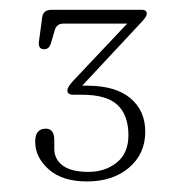

<svg xmlns="http://www.w3.org/2000/svg" viewBox="-20 -720 362 382"><path d="M269 -458Q269 -414 236.8 -386.5Q204.5 -359 153 -359Q104 -359 77 -383Q50 -407 50 -438Q50 -464 71 -464Q88 -464 88 -441.5V-424Q88 -403 105 -390.5Q122 -378 156 -378Q189 -378 212.2 -396.5Q235.5 -415 235.5 -451Q235.5 -490.5 214 -511Q192.5 -531.5 143 -531.5H126.5Q114 -531.5 114 -540Q114 -546.5 124.5 -558L233 -673H106Q92 -673 88.5 -658.5L81.5 -634.5Q78 -622 68 -622Q55.5 -622 57.5 -637.5L64 -686Q66 -700.5 83 -700.5H262.5Q272 -700.5 272 -692.5Q272 -687 262 -676.5L143.5 -549.5Q149.5 -549.5 153.5 -549.5Q209.5 -549.5 239.2 -524.8Q269 -500 269 -458Z"/></svg>

Font: Fraunces 9pt Soft Thin
Style: Regular
Weight: 100
Version: Version 1.000;[b76b70a41]